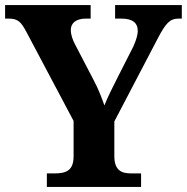

<svg xmlns="http://www.w3.org/2000/svg" viewBox="-20 -734 734 754"><path d="M164 0H534V-53H496C459 -53 429 -63 429 -121V-257L600 -584C632 -645 648 -661 682 -661H694V-714H432V-661H455C499 -661 521 -646 521 -612C521 -601 517 -581 504 -552L446 -438C424 -395 403 -353 390 -320C379 -351 368 -381 348 -419L274 -561C265 -578 258 -599 258 -616C258 -643 278 -661 318 -661H336V-714H0V-661H13C52 -661 63 -647 84 -608L269 -259V-120C269 -63 238 -53 194 -53H164Z"/></svg>

Font: Noto Serif Lao
Style: Bold
Weight: 700
Designer: Monotype Design Team
Foundry: Monotype Imaging Inc.
Version: Version 2.003